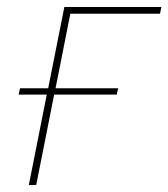

<svg xmlns="http://www.w3.org/2000/svg" viewBox="-20 -526 479 546"><path d="M62 0 113 -257H33L37 -275H117L163 -506H439L435 -487H180L138 -275H316L312 -257H134L83 0Z"/></svg>

Font: IBM Plex Sans Thin
Style: Italic
Weight: 100
Italic angle: -11.31°
Designer: Mike Abbink, Paul van der Laan, Pieter van Rosmalen
Foundry: Bold Monday
Version: Version 3.0